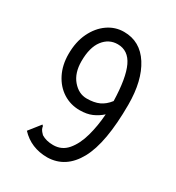

<svg xmlns="http://www.w3.org/2000/svg" viewBox="-156 -724 763 831"><g transform="rotate(30 225.0 -308.5)"><path d="M205 10Q123 10 71 -46L109 -94L116 -103L121 -98Q122 -90 125.5 -83Q129 -76 141 -64Q165 -49 200 -49Q243 -49 270.5 -81.5Q298 -114 312.5 -166.5Q327 -219 331 -278Q310 -259 284.5 -248Q259 -237 224 -237Q178 -237 141 -260.5Q104 -284 82.5 -326.5Q61 -369 61 -424Q61 -485 83 -530.5Q105 -576 141.5 -601.5Q178 -627 222 -627Q303 -627 349 -555Q395 -483 395 -363Q395 -172 345.5 -82Q296 8 205 10ZM125 -425Q125 -366 155 -331Q185 -296 225 -296Q262 -296 287 -307.5Q312 -319 332 -345Q329 -459 303.5 -513Q278 -567 225 -567Q181 -567 153 -530.5Q125 -494 125 -425Z"/></g></svg>

Font: Inconsolata SemiCondensed
Style: Regular
Weight: 400
Width: 4
Monospace: yes
Designer: Raph Levien, Cyreal, Brenton Simpson
Foundry: Raph Levien, Cyreal, Google
Version: Version 3.000; ttfautohint (v1.8.2.53-6de2)